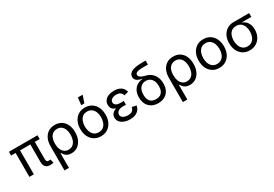

<svg xmlns="http://www.w3.org/2000/svg" viewBox="51 -1917 4672 3277"><g transform="rotate(-30 2387.0 -278.5)"><path d="M521 3.9Q459.5 3.9 429.2 -29.1Q398.9 -62 398.9 -121.1V-518.1H486.8V-143.1Q486.8 -105 495.8 -89.6Q504.9 -74.2 532.2 -74.2Q546.4 -74.2 553.7 -75.2Q561 -76.2 567.4 -78.1L585 -4.4Q574.2 -1.5 557.4 1.2Q540.5 3.9 521 3.9ZM108.4 0V-518.1H196.3V0ZM20 -471.2V-545.9H583V-471.2Z M682.1 204.1V-272.5Q682.1 -358.4 712.2 -421.4Q742.2 -484.4 796.4 -518.6Q850.6 -552.7 924.3 -552.7Q998 -552.7 1052.2 -518.8Q1106.4 -484.9 1136.5 -421.9Q1166.5 -358.9 1166.5 -272.5Q1166.5 -186.5 1137.2 -122.6Q1107.9 -58.6 1055.9 -23.4Q1003.9 11.7 936 11.7Q883.8 11.7 852.1 -6.1Q820.3 -23.9 803.2 -46.6Q786.1 -69.3 776.9 -84.5H770V204.1ZM922.4 -66.9Q973.6 -66.9 1008.1 -94.2Q1042.5 -121.6 1059.8 -168.2Q1077.1 -214.8 1077.1 -272.9Q1077.1 -329.1 1060.5 -374.8Q1043.9 -420.4 1010 -447.3Q976.1 -474.1 923.8 -474.1Q874 -474.1 839.4 -449Q804.7 -423.8 786.9 -378.7Q769 -333.5 769 -272.9Q769 -212.9 786.6 -166.3Q804.2 -119.6 838.6 -93.3Q873 -66.9 922.4 -66.9Z M1516.6 11.7Q1442.4 11.7 1386.5 -23.4Q1330.6 -58.6 1299.3 -122.1Q1268.1 -185.5 1268.1 -269.5Q1268.1 -355 1299.3 -418.7Q1330.6 -482.4 1386.5 -517.6Q1442.4 -552.7 1516.6 -552.7Q1591.3 -552.7 1647.5 -517.6Q1703.6 -482.4 1734.9 -418.7Q1766.1 -355 1766.1 -269.5Q1766.1 -185.5 1734.9 -122.1Q1703.6 -58.6 1647.5 -23.4Q1591.3 11.7 1516.6 11.7ZM1516.6 -66.9Q1571.8 -66.9 1607.4 -95.2Q1643.1 -123.5 1660.2 -169.7Q1677.2 -215.8 1677.2 -269.5Q1677.2 -323.7 1660.2 -370.4Q1643.1 -417 1607.4 -445.6Q1571.8 -474.1 1516.6 -474.1Q1461.9 -474.1 1426.8 -445.6Q1391.6 -417 1374.5 -370.6Q1357.4 -324.2 1357.4 -269.5Q1357.4 -215.8 1374.5 -169.7Q1391.6 -123.5 1426.8 -95.2Q1461.9 -66.9 1516.6 -66.9ZM1486.3 -617.2 1502.9 -760.7H1597.2L1547.4 -617.2Z M2092.3 9.8Q2028.8 9.8 1978.3 -9.8Q1927.7 -29.3 1898.7 -64.7Q1869.6 -100.1 1869.6 -147.5Q1869.6 -169.9 1878.4 -193.8Q1887.2 -217.8 1909.4 -238.3Q1931.6 -258.8 1971.9 -271.5Q2012.2 -284.2 2075.2 -284.2H2151.4V-243.2H2085.9Q2047.9 -243.2 2020.3 -231.2Q1992.7 -219.2 1977.5 -199Q1962.4 -178.7 1962.4 -153.3Q1962.4 -115.7 1998.8 -92.3Q2035.2 -68.8 2096.2 -68.8Q2135.3 -68.8 2159.4 -79.1Q2183.6 -89.4 2197 -109.6Q2210.4 -129.9 2217.8 -159.7L2304.2 -140.1Q2293.9 -94.2 2267.3 -60.5Q2240.7 -26.9 2197.3 -8.5Q2153.8 9.8 2092.3 9.8ZM2075.2 -261.7Q2013.7 -261.7 1975.1 -273.4Q1936.5 -285.2 1916 -304.4Q1895.5 -323.7 1887.9 -346.9Q1880.4 -370.1 1880.4 -392.1Q1880.4 -442.9 1907 -478.8Q1933.6 -514.6 1981.2 -533.7Q2028.8 -552.7 2090.8 -552.7Q2148.4 -552.7 2189.5 -536.6Q2230.5 -520.5 2256.3 -490.2Q2282.2 -460 2294.4 -416.5L2210.4 -393.6Q2199.2 -431.6 2170.9 -453.4Q2142.6 -475.1 2090.3 -475.1Q2035.6 -475.1 2002.7 -451.7Q1969.7 -428.2 1969.7 -390.6Q1969.7 -357.9 1998.8 -337.4Q2027.8 -316.9 2085.9 -316.9H2151.4V-261.7Z M2646 11.7Q2574.2 11.7 2519.8 -17.8Q2465.3 -47.4 2435.1 -103.3Q2404.8 -159.2 2404.8 -237.8Q2404.8 -317.4 2435.1 -372.1Q2465.3 -426.8 2519.8 -455.3Q2574.2 -483.9 2646 -483.9V-478Q2605 -486.3 2573.7 -496.3Q2542.5 -506.3 2521.5 -520.3Q2500.5 -534.2 2489.7 -553.2Q2479 -572.3 2479 -598.1Q2479 -641.1 2508.5 -669.7Q2538.1 -698.2 2597.2 -712.9Q2656.2 -727.5 2743.7 -727.5H2818.8V-648.9H2724.1Q2669.4 -648.9 2635 -642.6Q2600.6 -636.2 2584.2 -623Q2567.9 -609.9 2567.9 -588.9Q2567.9 -574.7 2575.4 -562.7Q2583 -550.8 2599.1 -540Q2615.2 -529.3 2641.6 -519.5Q2668 -509.8 2706.1 -499.5Q2747.6 -488.8 2781 -465.8Q2814.5 -442.9 2838.1 -409.4Q2861.8 -376 2874.5 -333Q2887.2 -290 2887.2 -238.8Q2887.2 -159.2 2856.9 -103.3Q2826.7 -47.4 2772.5 -17.8Q2718.3 11.7 2646 11.7ZM2646 -66.9Q2693.8 -66.9 2727.8 -85.7Q2761.7 -104.5 2779.8 -142.6Q2797.9 -180.7 2797.9 -237.8Q2797.9 -295.9 2779.5 -337.9Q2761.2 -379.9 2727.3 -402.8Q2693.4 -425.8 2646 -425.8Q2598.6 -425.8 2564.5 -403.1Q2530.3 -380.4 2512 -338.1Q2493.7 -295.9 2493.7 -237.8Q2493.7 -180.2 2511.7 -142.3Q2529.8 -104.5 2564 -85.7Q2598.1 -66.9 2646 -66.9Z M3015.1 204.1V-272.5Q3015.1 -358.4 3045.2 -421.4Q3075.2 -484.4 3129.4 -518.6Q3183.6 -552.7 3257.3 -552.7Q3331.1 -552.7 3385.3 -518.8Q3439.5 -484.9 3469.5 -421.9Q3499.5 -358.9 3499.5 -272.5Q3499.5 -186.5 3470.2 -122.6Q3440.9 -58.6 3388.9 -23.4Q3336.9 11.7 3269 11.7Q3216.8 11.7 3185.1 -6.1Q3153.3 -23.9 3136.2 -46.6Q3119.1 -69.3 3109.9 -84.5H3103V204.1ZM3255.4 -66.9Q3306.6 -66.9 3341.1 -94.2Q3375.5 -121.6 3392.8 -168.2Q3410.2 -214.8 3410.2 -272.9Q3410.2 -329.1 3393.6 -374.8Q3377 -420.4 3343 -447.3Q3309.1 -474.1 3256.8 -474.1Q3207 -474.1 3172.4 -449Q3137.7 -423.8 3119.9 -378.7Q3102.1 -333.5 3102.1 -272.9Q3102.1 -212.9 3119.6 -166.3Q3137.2 -119.6 3171.6 -93.3Q3206.1 -66.9 3255.4 -66.9Z M3849.6 11.7Q3775.4 11.7 3719.5 -23.4Q3663.6 -58.6 3632.3 -122.1Q3601.1 -185.5 3601.1 -269.5Q3601.1 -355 3632.3 -418.7Q3663.6 -482.4 3719.5 -517.6Q3775.4 -552.7 3849.6 -552.7Q3924.3 -552.7 3980.5 -517.6Q4036.6 -482.4 4067.9 -418.7Q4099.1 -355 4099.1 -269.5Q4099.1 -185.5 4067.9 -122.1Q4036.6 -58.6 3980.5 -23.4Q3924.3 11.7 3849.6 11.7ZM3849.6 -66.9Q3904.8 -66.9 3940.4 -95.2Q3976.1 -123.5 3993.2 -169.7Q4010.3 -215.8 4010.3 -269.5Q4010.3 -323.7 3993.2 -370.4Q3976.1 -417 3940.4 -445.6Q3904.8 -474.1 3849.6 -474.1Q3794.9 -474.1 3759.8 -445.6Q3724.6 -417 3707.5 -370.6Q3690.4 -324.2 3690.4 -269.5Q3690.4 -215.8 3707.5 -169.7Q3724.6 -123.5 3759.8 -95.2Q3794.9 -66.9 3849.6 -66.9Z M4449.2 11.7Q4375 11.7 4318.8 -23.7Q4262.7 -59.1 4231.7 -122.3Q4200.7 -185.5 4200.7 -269.5Q4200.7 -353.5 4231.9 -415.5Q4263.2 -477.5 4319.1 -511.7Q4375 -545.9 4449.2 -545.9H4753.9V-471.2H4514.6L4449.2 -467.3Q4394.5 -467.3 4359.4 -440.4Q4324.2 -413.6 4307.1 -368.7Q4290 -323.7 4290 -269.5Q4290 -215.8 4307.1 -169.4Q4324.2 -123 4359.4 -95Q4394.5 -66.9 4449.2 -66.9Q4504.4 -66.9 4540 -95.2Q4575.7 -123.5 4592.8 -169.7Q4609.9 -215.8 4609.9 -269.5Q4609.9 -323.7 4592.8 -368.7Q4575.7 -413.6 4540 -440.4Q4504.4 -467.3 4449.2 -467.3V-489.3Q4504.9 -489.3 4550.8 -474.9Q4596.7 -460.4 4629.6 -431.6Q4662.6 -402.8 4680.7 -359.1Q4698.7 -315.4 4698.7 -256.8Q4698.7 -179.2 4667.5 -118.4Q4636.2 -57.6 4580.1 -22.9Q4523.9 11.7 4449.2 11.7Z"/></g></svg>

Font: Inter Variable
Style: Regular
Weight: 400
Designer: Rasmus Andersson
Foundry: rsms
Version: Version 4.001;git-9221beed3